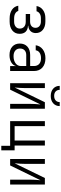

<svg xmlns="http://www.w3.org/2000/svg" viewBox="1017 -1842 965 3040"><g transform="rotate(90 1500.0 -322.5)"><path d="M274 8Q189 8 135.5 -28.5Q82 -65 71 -129H154Q162 -99 193.5 -81Q225 -63 274 -63H323Q373 -63 403 -88Q433 -113 433 -153Q433 -196 404.5 -221.5Q376 -247 325 -247H202V-316H323Q369 -316 395 -339.5Q421 -363 421 -402Q421 -440 394 -463.5Q367 -487 321 -487H269Q225 -487 196 -468Q167 -449 159 -418H76Q86 -481 138 -519.5Q190 -558 269 -558H321Q405 -558 454.5 -516.5Q504 -475 504 -406Q504 -355 473 -323Q442 -291 388 -287V-283Q452 -279 484 -244.5Q516 -210 516 -150Q516 -78 463.5 -35Q411 8 323 8Z M1105 -377V0H1027V-96Q1018 -48 970 -19Q922 10 853 10Q768 10 719 -34Q670 -78 670 -152Q670 -229 718.5 -273Q767 -317 851 -317H1026V-375Q1026 -430 993.5 -459.5Q961 -489 902 -489Q849 -489 815.5 -466.5Q782 -444 777 -405H697Q707 -475 763 -517Q819 -559 903 -559Q996 -559 1050.5 -510.5Q1105 -462 1105 -377ZM1026 -171V-255H852Q804 -255 776.5 -228.5Q749 -202 749 -157Q749 -109 781.5 -81.5Q814 -54 870 -54Q939 -54 982.5 -86Q1026 -118 1026 -171Z M1298 0V-550H1375V-237Q1375 -163 1366 -71L1599 -550H1702V0H1625V-313Q1625 -387 1634 -480L1400 0ZM1340 -785H1403Q1403 -744 1429 -720.5Q1455 -697 1499 -697Q1544 -697 1570.5 -721Q1597 -745 1597 -785H1660Q1660 -721 1616 -682Q1572 -643 1500 -643Q1428 -643 1384 -682Q1340 -721 1340 -785Z M2361 140H2289V0H1898V-550H1978V-71H2206V-550H2285V-71H2361Z M2498 0V-550H2575V-237Q2575 -163 2566 -71L2799 -550H2902V0H2825V-313Q2825 -387 2834 -480L2600 0Z"/></g></svg>

Font: JetBrains Mono Semi Light
Style: Regular
Weight: 350
Monospace: yes
Designer: Philipp Nurullin, Konstantin Bulenkov
Foundry: JetBrains
Version: 2.002